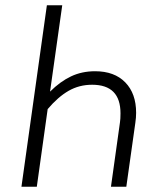

<svg xmlns="http://www.w3.org/2000/svg" viewBox="-20 -705 575 725"><path d="M494 -279Q494 -261 491 -241L457 0H399L433 -243Q435 -255 435 -277Q435 -385 328 -385Q279 -385 239 -362Q199 -339 160 -293L119 0H61L157 -685H215L169 -359Q207 -397 248 -416.5Q289 -436 339 -436Q412 -436 453 -394Q494 -352 494 -279Z"/></svg>

Font: Fira Sans Condensed Light
Style: Italic
Weight: 300
Width: 3
Italic angle: -8°
Designer: Carrois Corporate & Edenspiekermann AG
Foundry: Carrois Corporate GbR & Edenspiekermann AG
Version: Version 4.203